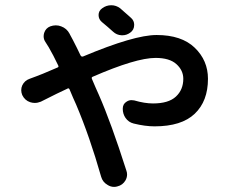

<svg xmlns="http://www.w3.org/2000/svg" viewBox="-20 -651 878 737"><path d="M483.4 -582Q495.1 -571.3 495.1 -555.7Q495.1 -536.1 479.5 -525.4Q465.8 -515.6 450.2 -515.6Q448.2 -515.6 446.3 -515.6Q427.7 -516.6 414.1 -529.3Q392.6 -548.8 371.1 -566.4Q358.4 -577.1 358.4 -593.3Q358.4 -609.4 372.1 -619.1Q387.7 -630.9 407.2 -630.9Q425.8 -630.9 441.4 -619.1Q462.9 -600.6 483.4 -582ZM155.3 -488.3Q147.5 -499 147.5 -511.7Q147.5 -517.6 149.4 -524.4Q155.3 -543 172.9 -549.8Q183.6 -553.7 194.3 -553.7Q205.1 -553.7 214.8 -549.8Q236.3 -542 247.1 -521.5Q248 -519.5 249 -517.6Q253.9 -508.8 260.3 -496.6Q266.6 -484.4 275.4 -466.8Q284.2 -449.2 289.1 -438.5Q293 -431.6 299.8 -434.6Q495.1 -516.6 581.1 -516.6Q676.8 -516.6 727.5 -467.8Q778.3 -418.9 778.3 -348.6Q778.3 -262.7 727.5 -214.4Q676.8 -166 573.2 -166Q537.1 -166 493.2 -176.8Q473.6 -181.6 461.9 -198.2Q451.2 -213.9 451.2 -233.4Q451.2 -252 465.8 -260.7Q474.6 -266.6 484.4 -266.6Q490.2 -266.6 495.1 -265.6Q535.2 -253.9 567.4 -253.9Q627 -253.9 655.3 -280.3Q683.6 -306.6 683.6 -348.6Q683.6 -380.9 657.2 -404.8Q630.9 -428.7 577.1 -428.7Q502 -428.7 335.9 -356.4Q330.1 -354.5 333 -347.7Q337.9 -335 347.2 -314.5Q356.4 -293.9 359.4 -287.1Q406.2 -180.7 464.8 2.9Q467.8 10.7 467.8 18.6Q467.8 30.3 461.9 41Q451.2 59.6 430.7 64.5Q424.8 66.4 418 66.4Q404.3 66.4 392.6 58.6Q374 47.9 368.2 27.3Q324.2 -127 272.5 -249Q269.5 -254.9 260.7 -275.4Q252 -295.9 247.1 -307.6Q244.1 -314.5 238.3 -310.5Q206.1 -295.9 136.7 -260.7Q125 -255.9 113.3 -255.9Q104.5 -255.9 95.7 -258.8Q75.2 -265.6 65.4 -286.1Q61.5 -295.9 61.5 -304.7Q61.5 -314.5 65.4 -323.2Q74.2 -341.8 93.8 -348.6Q105.5 -352.5 120.1 -358.4Q129.9 -361.3 200.2 -391.6Q207 -393.6 203.1 -400.4Q184.6 -439.5 167 -469.7Q161.1 -478.5 155.3 -488.3Z"/></svg>

Font: Gen Jyuu Gothic P Medium
Style: Regular
Weight: 500
Designer: [Source Han Sans]
Ryoko NISHIZUKA  (kana & ideographs); Paul D. Hunt (Latin, Greek & Cyrillic); Wenlong ZHANG  (bopomofo
Version: Version 1.002.20150607